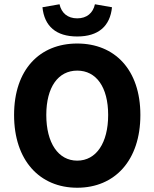

<svg xmlns="http://www.w3.org/2000/svg" viewBox="-20 -868 724 900"><path d="M179 -834C188 -745 243 -697 342 -697C441 -697 496 -745 505 -834L425 -848C416 -807 387 -782 342 -782C297 -782 268 -807 259 -848ZM46 -329C46 -116 166 12 342 12C518 12 638 -116 638 -329C638 -541 518 -664 342 -664C166 -664 46 -542 46 -329ZM487 -329C487 -198 431 -115 342 -115C253 -115 197 -198 197 -329C197 -460 253 -537 342 -537C431 -537 487 -460 487 -329Z"/></svg>

Font: Cambridge Sans Bold
Style: Regular
Weight: 700
Version: Version 2.020;PS 002.020;hotconv 1.0.88;makeotf.lib2.5.64775